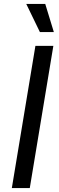

<svg xmlns="http://www.w3.org/2000/svg" viewBox="-20 -962 303 982"><path d="M252.9 -727.5 132.3 0H40.5L161.1 -727.5ZM184.1 -797.9 114.3 -941.9H211.4L255.4 -797.9Z"/></svg>

Font: Inter 17pt
Style: Italic
Weight: 400
Italic angle: -9.3988°
Version: Version 4.001;git-66647c0bb